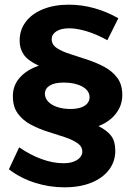

<svg xmlns="http://www.w3.org/2000/svg" viewBox="-20 -714 570 821"><path d="M439 -542Q392 -568 350 -580.5Q308 -593 276 -593Q241 -593 221 -580Q201 -567 201 -547Q201 -523 223 -508.5Q245 -494 279.5 -483Q314 -472 352 -459.5Q390 -447 424.5 -429Q459 -411 481 -382Q503 -353 503 -307Q503 -277 490 -251Q477 -225 454 -205.5Q431 -186 401 -175Q438 -156 455.5 -133Q473 -110 473 -69Q473 -24 446.5 11.5Q420 47 371 67Q322 87 255 87Q191 87 129.5 67.5Q68 48 18 10L62 -84Q110 -51 158.5 -33.5Q207 -16 251 -16Q276 -16 294 -22.5Q312 -29 322 -40.5Q332 -52 332 -65Q332 -88 310.5 -102.5Q289 -117 255.5 -128Q222 -139 184 -151Q146 -163 112 -181Q78 -199 56.5 -228Q35 -257 35 -303Q35 -349 65 -382.5Q95 -416 146 -433Q99 -455 81.5 -480.5Q64 -506 64 -540Q64 -586 90 -620.5Q116 -655 163.5 -674.5Q211 -694 275 -694Q328 -694 381.5 -679.5Q435 -665 486 -636ZM253 -361Q213 -361 192.5 -348Q172 -335 172 -313Q172 -294 186.5 -279Q201 -264 226 -256Q251 -248 281 -248Q308 -248 326.5 -254.5Q345 -261 354 -272.5Q363 -284 363 -298Q363 -327 331.5 -344Q300 -361 253 -361Z"/></svg>

Font: Alexandria SemiBold
Style: Regular
Weight: 600
Designer: Mohamed Gaber
Foundry: Kief Type Foundry
Version: Version 5.100